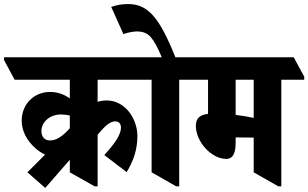

<svg xmlns="http://www.w3.org/2000/svg" viewBox="-88 -909 1519 946"><path d="M135 17 256 -122V-60L378 9H393V-245C428 -288 454 -311 480 -311C498 -311 508 -299 508 -280C508 -246 478 -202 426 -145L536 -61C569 -115 589 -171 589 -239C589 -279 575 -321 551 -354C525 -388 487 -414 438 -414C421 -414 406 -412 393 -407V-516H681V-531L629 -627H-68V-613L-16 -516H256V-424C227 -445 194 -456 158 -456C81 -456 19 -397 19 -315C19 -262 45 -216 85 -180C99 -167 116 -156 134 -147L47 -60ZM116 -263C116 -308 158 -345 212 -345C228 -345 243 -343 256 -340V-277C220 -237 190 -217 158 -217C132 -217 116 -235 116 -263Z M780 9H795V-516H908V-531L856 -627H776C697 -825 640 -889 543 -889C514 -889 490 -885 460 -875L520 -741C543 -749 567 -754 587 -754C614 -754 636 -747 655 -726C673 -705 689 -674 709 -627H545V-613L597 -516H659V-60Z M1027 -126C1062 -126 1073 -160 1073 -204V-232H1076C1098 -232 1133 -231 1162 -231V-60L1283 9H1298V-516H1411V-531L1359 -627H772V-613L824 -516H937V-348C897 -343 877 -327 877 -289C877 -210 954 -126 1027 -126ZM1073 -343V-516H1162V-328C1136 -334 1105 -339 1073 -343Z"/></svg>

Font: Noto Serif Devanagari ExtraCondensed Black
Style: Regular
Weight: 900
Width: 2
Designer: Universal Thirst, Indian Type Foundry and the Monotype Design Team
Foundry: Monotype Imaging Inc.
Version: Version 2.004